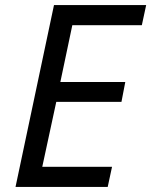

<svg xmlns="http://www.w3.org/2000/svg" viewBox="-20 -734 594 754"><path d="M41 0 192 -714H554L537 -635H264L217 -412H472L457 -334H201L146 -79H420L403 0Z"/></svg>

Font: Noto IKEA Latin
Style: Italic
Weight: 400
Italic angle: -12°
Designer: Monotype Design Team
Foundry: Monotype Imaging Inc.
Version: Version 1.0